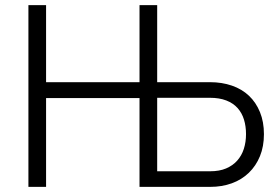

<svg xmlns="http://www.w3.org/2000/svg" viewBox="-20 -730 1080 750"><path d="M525 -347H160V0H91V-710H160V-409H525V-710H594V-409H800Q847 -409 886 -395.5Q925 -382 952.5 -356Q980 -330 995.5 -292Q1011 -254 1011 -206Q1011 -158 995.5 -120Q980 -82 952 -55Q924 -28 885.5 -14Q847 0 801 0H525ZM801 -61Q837 -61 863 -72Q889 -83 906.5 -102.5Q924 -122 932.5 -148.5Q941 -175 941 -206Q941 -237 933 -263Q925 -289 908 -308Q891 -327 864 -337.5Q837 -348 800 -348H594V-61Z"/></svg>

Font: IngvarSans
Style: Regular
Weight: 400
Version: Version 1.000